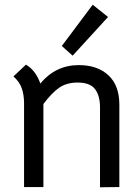

<svg xmlns="http://www.w3.org/2000/svg" viewBox="-20 -792 593 814"><path d="M37 -468 90 -518Q131 -494 151 -438Q216 -516 314 -516Q393 -516 439.5 -473Q486 -430 486 -348V1L404 2V-337Q404 -386 383 -414Q362 -442 309 -442Q263 -442 231.5 -420.5Q200 -399 164 -351V1H82V-354Q82 -389 72.5 -417Q63 -445 37 -468ZM242 -597 373 -772 438 -720 288 -556Z"/></svg>

Font: Bellota Text
Style: Bold
Weight: 700
Designer: Kemie Guaida
Foundry: Kemie Guaida
Version: Version 4.001